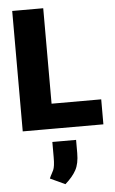

<svg xmlns="http://www.w3.org/2000/svg" viewBox="-66 -754 676 1129"><g transform="rotate(-5 272.0 -190.0)"><path d="M526.4 0H168.9V-147.5H526.4ZM233.4 0H50.3V-710.9H233.4ZM358.4 154.8Q358.4 217.3 337.6 255.1Q316.9 293 273.4 331.1L185.1 290Q192.4 272.9 198.5 262.7Q204.6 252.4 209 241.9Q213.4 231.4 215.8 214.1Q218.3 196.8 218.3 166V77.1H358.4Z"/></g></svg>

Font: Heebo Black
Style: Regular
Weight: 900
Designer: Oded Ezer
Foundry: Ezer Type House
Version: Version 3.100